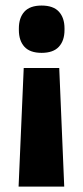

<svg xmlns="http://www.w3.org/2000/svg" viewBox="-20 -525 298 692"><path d="M193.5 -280 211.5 147.5H47L65.5 -280ZM130 -505Q172 -505 192.2 -483Q212.5 -461 212.5 -422.5V-417Q212.5 -378.5 192.2 -356.5Q172 -334.5 130 -334.5Q88 -334.5 68 -356.5Q48 -378.5 48 -417V-422.5Q48 -461 68 -483Q88 -505 130 -505Z"/></svg>

Font: Anek Bangla Medium
Style: Bold
Weight: 700
Version: Version 1.003